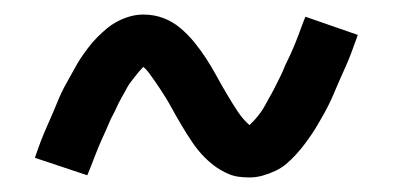

<svg xmlns="http://www.w3.org/2000/svg" viewBox="-20 -429 540 264"><path d="M323 -185Q315 -185 308 -186Q301 -187 295 -189.5Q289 -192 283 -195.5Q277 -199 271.5 -203.5Q266 -208 261.5 -212.5Q257 -217 252.5 -222.5Q248 -228 244 -234Q240 -240 236.5 -245.5Q233 -251 229.5 -257Q226 -263 222.5 -269Q219 -275 215.5 -281.5Q212 -288 208 -294.5Q204 -301 200 -307Q196 -313 192.5 -318Q189 -323 185 -328.5Q181 -334 177 -337Q174 -334 171.5 -331Q169 -328 165 -323Q161 -318 158.5 -314.5Q156 -311 154.5 -308Q153 -305 151 -301.5Q149 -298 147 -294.5Q145 -291 143 -287Q141 -283 139 -278.5Q137 -274 134.5 -269.5Q132 -265 130 -260Q128 -255 125.5 -249.5Q123 -244 120.5 -238.5Q118 -233 115.5 -227Q113 -221 110.5 -214.5Q108 -208 105.5 -201.5Q103 -195 100 -188L28 -212Q32 -224 36 -234.5Q40 -245 44.5 -255Q49 -265 53 -274.5Q57 -284 60.5 -292.5Q64 -301 68 -308.5Q72 -316 76 -323Q80 -330 83.5 -336.5Q87 -343 91 -349Q95 -355 101 -363Q107 -371 113.5 -377.5Q120 -384 126.5 -389.5Q133 -395 141.5 -399.5Q150 -404 159 -406.5Q168 -409 177 -409Q192 -409 205 -404Q218 -399 228.5 -390Q239 -381 247.5 -370.5Q256 -360 263.5 -348.5Q271 -337 277.5 -325Q284 -313 292 -299.5Q300 -286 307 -275.5Q314 -265 323 -257Q326 -260 328.5 -262.5Q331 -265 335 -270Q339 -275 341.5 -279Q344 -283 345.5 -286Q347 -289 349 -292.5Q351 -296 353 -299.5Q355 -303 357 -307Q359 -311 361 -315Q363 -319 365.5 -324Q368 -329 370 -334Q372 -339 374.5 -344Q377 -349 379.5 -354.5Q382 -360 384.5 -366Q387 -372 389.5 -378.5Q392 -385 394.5 -392Q397 -399 400 -406L472 -381Q468 -370 464 -359Q460 -348 455.5 -338Q451 -328 447 -319Q443 -310 439.5 -301.5Q436 -293 432 -285Q428 -277 424 -270Q420 -263 416.5 -257Q413 -251 409 -245Q405 -239 399 -231Q393 -223 386.5 -216Q380 -209 373.5 -203.5Q367 -198 358.5 -194Q350 -190 341 -187.5Q332 -185 323 -185Z"/></svg>

Font: Iosevka Algr
Style: Regular
Weight: 400
Monospace: yes
Designer: Belleve Invis
Foundry: Belleve Invis
Version: Version 26.0.2; ttfautohint (v1.8.3)